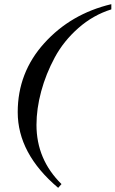

<svg xmlns="http://www.w3.org/2000/svg" viewBox="-20 -735 554 921"><path d="M514 -715V-690Q427 -663 356 -600.5Q285 -538 242.5 -459Q200 -380 177.5 -296.5Q155 -213 155 -136Q155 30 275 148L259 166Q65 2 65 -197Q65 -387 192.5 -528Q320 -669 514 -715Z"/></svg>

Font: Justus
Style: ItalicOldstyle
Weight: 400
Italic angle: -12°
Version: Version 001.001